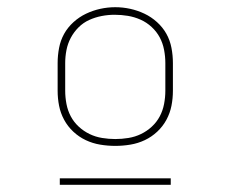

<svg xmlns="http://www.w3.org/2000/svg" viewBox="-20 -722 640 533"><path d="M300 -317Q279 -317 258 -320.5Q237 -324 218 -333Q199 -342 183.5 -356.5Q168 -371 158 -389.5Q148 -408 144 -428.5Q140 -449 140 -470V-547Q140 -568 144 -589Q148 -610 158 -628Q168 -646 184 -660.5Q200 -675 219 -684Q238 -693 258.5 -697.5Q279 -702 300 -702Q321 -702 341.5 -697.5Q362 -693 381 -684Q400 -675 416 -660.5Q432 -646 442 -628Q452 -610 456 -589Q460 -568 460 -547V-470Q460 -449 456 -428.5Q452 -408 442 -389.5Q432 -371 416.5 -356.5Q401 -342 382 -333Q363 -324 342 -320.5Q321 -317 300 -317ZM300 -336Q318 -336 336.5 -339Q355 -342 371.5 -350Q388 -358 401.5 -370.5Q415 -383 423.5 -399Q432 -415 435.5 -433.5Q439 -452 439 -470V-547Q439 -565 435.5 -583.5Q432 -602 423.5 -618Q415 -634 401 -647Q387 -660 370 -667.5Q353 -675 335 -678Q317 -681 298 -681Q280 -681 262 -677.5Q244 -674 227.5 -666.5Q211 -659 198 -646Q185 -633 176.5 -617Q168 -601 164.5 -583Q161 -565 161 -547V-470Q161 -452 164.5 -433.5Q168 -415 176.5 -399Q185 -383 198.5 -370.5Q212 -358 228.5 -350Q245 -342 263.5 -339Q282 -336 300 -336ZM146 -209V-227H454V-209Z"/></svg>

Font: Iosevka Curly Slab ThEx
Style: Regular
Weight: 100
Width: 7
Monospace: yes
Designer: Belleve Invis
Foundry: Belleve Invis
Version: Version 11.1.0; ttfautohint (v1.8.3)